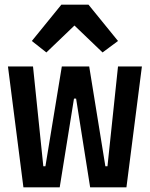

<svg xmlns="http://www.w3.org/2000/svg" viewBox="-20 -800 640 820"><path d="M358 -780 484 -625 418 -576 298 -691 178 -576 116 -625 242 -780ZM14 -516H121L165 -90H174L244 -516H361L430 -90H439L484 -516H586L520 0H365L305 -379H296L235 0H80Z"/></svg>

Font: IBM Plex Mono SemiBold
Style: Regular
Weight: 600
Monospace: yes
Designer: Mike Abbink, Paul van der Laan, Pieter van Rosmalen
Foundry: Bold Monday
Version: Version 2.3